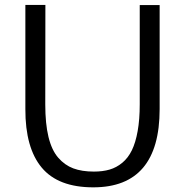

<svg xmlns="http://www.w3.org/2000/svg" viewBox="-20 -764 762 791"><path d="M364.3 7.8Q219.7 7.8 151.9 -73.5Q84 -154.8 84.5 -314.5V-743.7H167L166.5 -334Q166.5 -254.4 179.7 -200Q192.9 -145.5 219.7 -114.5Q246.6 -83.5 282 -70.3Q317.4 -57.1 366.7 -57.1Q403.3 -57.1 431.6 -65.4Q460 -73.7 483.9 -93.5Q507.8 -113.3 523.2 -144.8Q538.6 -176.3 547.1 -223.9Q555.7 -271.5 555.7 -334.5V-743.2H637.7V-314.9Q637.7 7.8 364.3 7.8Z"/></svg>

Font: HaufeMerriweatherSansLt
Style: Regular
Weight: 300
Designer: Eben Sorkin
Foundry: Eben Sorkin
Version: Version 1.56